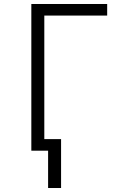

<svg xmlns="http://www.w3.org/2000/svg" viewBox="-20 -755 640 962"><path d="M221 187V0H137V-735H517V-677H202V-58H286V187Z"/></svg>

Font: Iosevka Aile Light
Style: Regular
Weight: 300
Designer: Belleve Invis
Foundry: Belleve Invis
Version: Version 27.3.5; ttfautohint (v1.8.4)